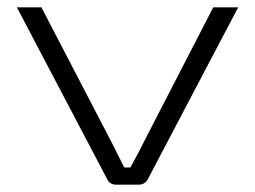

<svg xmlns="http://www.w3.org/2000/svg" viewBox="-20 -504 697 524"><path d="M630 -484H562L382 -135C367 -105 352 -76 336 -47H319C304 -76 290 -106 275 -134L93 -484H26L272 -16C276 -6 285 0 297 0H358C371 0 379 -6 384 -16Z"/></svg>

Font: Exo 2 Light Expanded
Style: Regular
Weight: 300
Width: 7
Designer: Natanael Gama
Version: Version 1.001;PS 001.001;hotconv 1.0.70;makeotf.lib2.5.58329